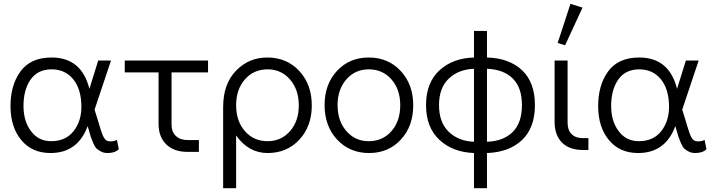

<svg xmlns="http://www.w3.org/2000/svg" viewBox="-20 -785 3744 1005"><path d="M244 16Q148 16 92 -51Q36 -118 35 -226Q34 -338 87 -411Q140 -484 250 -484Q407 -484 448 -320L494 -468H561L475 -211L491 -160Q494 -149 498.5 -134.5Q503 -120 505.5 -112Q508 -104 511.5 -93.5Q515 -83 517.5 -77.5Q520 -72 523.5 -65.5Q527 -59 530 -56Q533 -53 537.5 -50Q542 -47 547 -46Q552 -45 559 -45Q579 -45 592 -53L602 -4Q582 16 543 16Q524 16 509.5 8.5Q495 1 486 -7Q477 -15 468 -36.5Q459 -58 455 -69.5Q451 -81 443 -111Q440 -120 439 -125Q387 16 244 16ZM248 -46Q324 -46 365.5 -99Q407 -152 406 -230Q405 -319 363 -370.5Q321 -422 250 -422Q177 -422 139.5 -367.5Q102 -313 103 -226Q104 -149 143 -97.5Q182 -46 248 -46Z M633 -406V-468H1069V-406H878V-132Q878 -95 900.5 -73.5Q923 -52 961 -52H1021V10H961Q891 10 850.5 -29Q810 -68 810 -137V-406Z M1148 200V-224Q1148 -345 1215 -414.5Q1282 -484 1379 -484Q1481 -484 1546.5 -413.5Q1612 -343 1612 -233Q1612 -124 1547 -54Q1482 16 1381 16Q1281 16 1216 -76V200ZM1381 -46Q1452 -46 1498 -98.5Q1544 -151 1544 -233Q1544 -316 1498 -369Q1452 -422 1381 -422Q1308 -422 1262 -369.5Q1216 -317 1216 -234Q1216 -151 1262 -98.5Q1308 -46 1381 -46Z M1912 16Q1810 16 1744.5 -54.5Q1679 -125 1679 -235Q1679 -344 1744 -414Q1809 -484 1910 -484Q2012 -484 2077.5 -413.5Q2143 -343 2143 -234Q2143 -124 2078 -54Q2013 16 1912 16ZM1910 -46Q1983 -46 2029 -98.5Q2075 -151 2075 -234Q2075 -317 2029 -369.5Q1983 -422 1910 -422Q1839 -422 1793 -369.5Q1747 -317 1747 -235Q1747 -152 1793 -99Q1839 -46 1910 -46Z M2529 16V200H2461V16Q2350 12 2280 -53Q2210 -118 2210 -235Q2210 -352 2280 -416.5Q2350 -481 2461 -484V-623H2529V-484Q2645 -481 2712.5 -417.5Q2780 -354 2780 -235Q2780 -116 2712.5 -52Q2645 12 2529 16ZM2529 -43Q2615 -46 2663.5 -94Q2712 -142 2712 -235Q2712 -327 2663.5 -374.5Q2615 -422 2529 -425ZM2278 -235Q2278 -144 2329 -95Q2380 -46 2461 -43V-425Q2380 -422 2329 -373.5Q2278 -325 2278 -235Z M2938 -548 2899 -560 2966 -765 3029 -745ZM2951 -468V-142Q2951 -104 2972 -83Q2993 -62 3030 -62H3060V0H3030Q2960 0 2921.5 -39Q2883 -78 2883 -147V-468Z M3320 16Q3224 16 3168 -51Q3112 -118 3111 -226Q3110 -338 3163 -411Q3216 -484 3326 -484Q3483 -484 3524 -320L3570 -468H3637L3551 -211L3567 -160Q3570 -149 3574.5 -134.5Q3579 -120 3581.5 -112Q3584 -104 3587.5 -93.5Q3591 -83 3593.5 -77.5Q3596 -72 3599.5 -65.5Q3603 -59 3606 -56Q3609 -53 3613.5 -50Q3618 -47 3623 -46Q3628 -45 3635 -45Q3655 -45 3668 -53L3678 -4Q3658 16 3619 16Q3600 16 3585.5 8.5Q3571 1 3562 -7Q3553 -15 3544 -36.5Q3535 -58 3531 -69.5Q3527 -81 3519 -111Q3516 -120 3515 -125Q3463 16 3320 16ZM3324 -46Q3400 -46 3441.5 -99Q3483 -152 3482 -230Q3481 -319 3439 -370.5Q3397 -422 3326 -422Q3253 -422 3215.5 -367.5Q3178 -313 3179 -226Q3180 -149 3219 -97.5Q3258 -46 3324 -46Z"/></svg>

Font: Didact Gothic
Style: Regular
Weight: 400
Designer: Daniel Johnson
Foundry: Daniel Johnson
Version: Version 2.101;PS 002.101;hotconv 1.0.88;makeotf.lib2.5.64775